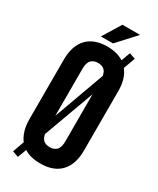

<svg xmlns="http://www.w3.org/2000/svg" viewBox="-222 -915 840 1019"><g transform="rotate(30 198.0 -405.5)"><path d="M31 -532Q31 -617 74 -662.5Q117 -708 198 -708Q258 -708 298 -682L318 -737L355 -724L329 -653Q365 -609 365 -532V-168Q365 -83 322 -37.5Q279 8 198 8Q136 8 98 -17L78 37L41 24L66 -46Q31 -92 31 -168ZM141 -251 253 -560Q249 -586 234.5 -597Q220 -608 198 -608Q172 -608 156.5 -592.5Q141 -577 141 -539ZM198 -92Q224 -92 239.5 -107.5Q255 -123 255 -161V-449L142 -140Q147 -114 161 -103Q175 -92 198 -92ZM316 -848 214 -737H140L208 -848Z"/></g></svg>

Font: BebasNeueW03-Regular
Style: Regular
Weight: 400
Designer: Ryoichi Tsunekawa
Foundry: Ryoichi Tsunekawa
Version: Version 1.30